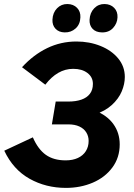

<svg xmlns="http://www.w3.org/2000/svg" viewBox="-20 -919 667 954"><path d="M1.2 -170.2 143.2 -236.6Q169.2 -177 207.9 -149.6Q246.6 -122.2 306.2 -122.2Q341.2 -122.2 366.9 -134.1Q392.6 -146 406.5 -168Q420.4 -190 420.4 -219Q420.4 -242.2 408.7 -261.1Q397 -280 374.4 -290.5Q351.8 -301 320 -301H237.8L256.8 -414.4L319.8 -414.4Q356.8 -414.4 384.3 -423.9Q411.8 -433.4 426.7 -453Q441.6 -472.6 441.6 -502.2Q441.6 -535.8 414.5 -556.4Q387.4 -577 343.8 -577Q304 -577 269.3 -556.9Q234.6 -536.8 205.2 -498.2L89.4 -585Q146 -646.8 214.1 -679.8Q282.2 -712.8 359.8 -712.8Q424.4 -712.8 479.5 -690.6Q534.6 -668.4 567.4 -628.5Q600.2 -588.6 600.2 -536.6Q600.2 -501.4 584.8 -464.8Q569.4 -428.2 535.6 -397.3Q501.8 -366.4 449.8 -350L452.2 -369.2Q511.4 -346.6 543.1 -302.8Q574.8 -259 574.8 -201.6Q574.8 -136 538.3 -86.7Q501.8 -37.4 441 -11.4Q380.2 14.6 307.4 14.6Q208 14.6 126.8 -30.9Q45.6 -76.4 1.2 -170.2ZM240.6 -821.2Q242.2 -856.2 263.4 -877.8Q284.6 -899.4 315 -899Q344.8 -898.6 362.9 -880Q381 -861.4 379.4 -832.4Q378.2 -797.8 355.5 -777.5Q332.8 -757.2 301.4 -758Q272.8 -758.4 256.1 -775.9Q239.4 -793.4 240.6 -821.2ZM425 -820.6Q426.6 -855.6 447.8 -877.5Q469 -899.4 499.4 -899Q529.2 -898.6 547.3 -880Q565.4 -861.4 563.8 -832.4Q562.6 -802.6 541.7 -779.9Q520.8 -757.2 486.4 -758Q456.6 -758.4 440.2 -775.6Q423.8 -792.8 425 -820.6Z"/></svg>

Font: Fixel Italic Variable Display Thin
Style: Italic
Weight: 100
Italic angle: -10°
Designer: AlfaBravo + MacPaw
Foundry: Kyrylo Tkachov, Marchela Mozhyna, Serhii Makarenko, Maria Weinstein, Zakhar Kryvoshyya
Version: Version 1.210;Glyphs 3.2 (3217)